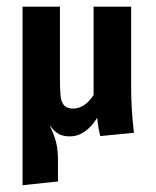

<svg xmlns="http://www.w3.org/2000/svg" viewBox="-20 -397 466 574"><path d="M372.1 -133.3Q372.1 -70.3 380.4 0L279.8 9.8Q273.4 -13.7 270.5 -44.9Q254.4 -18.6 233.6 -3.9Q212.9 10.7 189 10.7Q168.9 10.7 155.8 3.7Q142.6 -3.4 127.9 -23.4Q141.6 4.9 147.5 27.3Q153.3 49.8 153.3 81.5V145.5L47.4 156.7V-377H159.2V-162.6Q159.2 -127.9 161.1 -109.9Q163.1 -91.8 171.6 -82Q180.2 -72.3 198.2 -72.3Q215.8 -72.3 231.7 -83Q247.6 -93.8 259.8 -112.8V-377H372.1Z"/></svg>

Font: Amiri Typewriter
Style: Bold
Weight: 700
Monospace: yes
Designer: Khaled Hosny
Version: Version 1.1